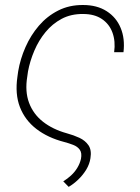

<svg xmlns="http://www.w3.org/2000/svg" viewBox="-20 -558 557 763"><path d="M310.5 -538.1Q365.7 -538.1 404.1 -513.4Q442.4 -488.8 459.7 -446.5Q477.1 -404.3 470.7 -350.6H433.6Q439.5 -394 427 -428.2Q414.6 -462.4 385 -482.4Q355.5 -502.4 310.1 -502.4Q262.2 -502.9 225.1 -483.2Q188 -463.4 160.9 -430.4Q133.8 -397.5 116.5 -356.7Q99.1 -315.9 91.3 -274.4L88.4 -253.9Q78.6 -194.3 95.5 -149.4Q112.3 -104.5 150.9 -74.2Q189.5 -43.9 245.6 -28.3Q272.5 -21 295.7 -10.3Q318.8 0.5 331.8 19.5Q344.7 38.6 339.4 70.8Q335.9 94.2 322.8 116Q309.6 137.7 291 155.5Q272.5 173.3 252.9 184.6L231.4 162.6Q247.6 152.8 262.2 139.4Q276.9 126 287.1 109.1Q297.4 92.3 301.8 73.2Q306.2 49.8 297.1 37.1Q288.1 24.4 271 17.8Q253.9 11.2 235.4 6.3Q169.9 -10.7 124.8 -45.4Q79.6 -80.1 59.3 -132.1Q39.1 -184.1 49.3 -253.4L52.2 -274.4Q60.5 -323.7 81.3 -370.8Q102.1 -418 134.5 -455.8Q167 -493.7 211.2 -516.1Q255.4 -538.6 310.5 -538.1Z"/></svg>

Font: Roboto ExtraLight
Style: Italic
Weight: 250
Designer: Christian Robertson
Foundry: Google
Version: Version 3.009; 2024